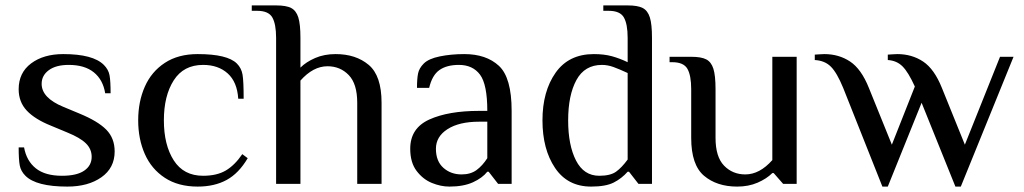

<svg xmlns="http://www.w3.org/2000/svg" viewBox="-20 -680 3787 710"><path d="M74 -30Q57 -47 53 -68.5Q49 -90 49 -135H69Q78 -85 112.5 -57.5Q147 -30 209 -30Q264 -30 291.5 -49Q319 -68 319 -100Q319 -129 297.5 -150Q276 -171 229 -190L169 -215Q109 -239 79 -271Q49 -303 49 -350Q49 -411 95 -445.5Q141 -480 214 -480Q324 -480 364 -440Q381 -423 385 -402Q389 -381 389 -335H369Q361 -385 327 -412.5Q293 -440 234 -440Q187 -440 160.5 -420.5Q134 -401 134 -370Q134 -318 214 -285L274 -260Q342 -232 373 -200.5Q404 -169 404 -120Q404 -59 355 -24.5Q306 10 229 10Q114 10 74 -30Z M491 -235Q491 -304 515.5 -359.5Q540 -415 589.5 -447.5Q639 -480 711 -480Q821 -480 856 -445Q873 -428 877 -403.5Q881 -379 881 -315H861Q857 -377 822 -408.5Q787 -440 731 -440Q659 -440 622.5 -383Q586 -326 586 -235Q586 -144 622.5 -87Q659 -30 731 -30Q782 -30 815 -49.5Q848 -69 876 -110L896 -95Q863 -39 818 -14.5Q773 10 711 10Q639 10 589.5 -22.5Q540 -55 515.5 -110.5Q491 -166 491 -235Z M1001 -540Q1001 -591 987 -615.5Q973 -640 931 -640H911V-660H1001Q1038 -660 1056.5 -650.5Q1075 -641 1083 -616Q1091 -591 1091 -540V-430Q1112 -451 1145.5 -465.5Q1179 -480 1221 -480Q1296 -480 1343.5 -440Q1391 -400 1391 -300V0H1301V-300Q1301 -370 1269.5 -402.5Q1238 -435 1191 -435Q1138 -435 1091 -382V0H1001Z M1497 -130Q1497 -206 1567.5 -238Q1638 -270 1752 -270H1782Q1782 -368 1755 -404Q1728 -440 1677 -440Q1632 -440 1605 -421Q1578 -402 1567 -355H1522Q1522 -389 1526 -408.5Q1530 -428 1547 -445Q1565 -463 1606.5 -471.5Q1648 -480 1697 -480Q1778 -480 1825 -436.5Q1872 -393 1872 -270V0H1822L1787 -45H1782Q1764 -22 1729 -6Q1694 10 1642 10Q1610 10 1577 -3.5Q1544 -17 1520.5 -48Q1497 -79 1497 -130ZM1782 -95V-230H1752Q1678 -230 1635 -202.5Q1592 -175 1592 -130Q1592 -84 1619.5 -59.5Q1647 -35 1687 -35Q1720 -35 1742 -51Q1764 -67 1782 -95Z M1986 -235Q1986 -342 2034.5 -411Q2083 -480 2176 -480Q2214 -480 2243 -472Q2272 -464 2301 -450V-540Q2301 -591 2287 -615.5Q2273 -640 2231 -640H2211V-660H2301Q2338 -660 2356.5 -650.5Q2375 -641 2383 -616Q2391 -591 2391 -540V0H2341L2306 -45H2301Q2279 -20 2249.5 -5Q2220 10 2166 10Q2079 10 2032.5 -59Q1986 -128 1986 -235ZM2301 -90V-410Q2271 -424 2249 -432Q2227 -440 2206 -440Q2142 -440 2111.5 -384Q2081 -328 2081 -235Q2081 -143 2110 -86.5Q2139 -30 2196 -30Q2237 -30 2258 -45Q2279 -60 2301 -90Z M2536 -170V-350Q2536 -401 2522 -425.5Q2508 -450 2466 -450H2456V-470H2536Q2573 -470 2591.5 -460.5Q2610 -451 2618 -426Q2626 -401 2626 -350V-170Q2626 -100 2657.5 -67.5Q2689 -35 2736 -35Q2789 -35 2836 -88V-470H2926V0H2876L2841 -40H2836Q2815 -19 2781.5 -4.5Q2748 10 2706 10Q2631 10 2583.5 -30Q2536 -70 2536 -170Z M3098 -355Q3075 -411 3052.5 -433.5Q3030 -456 2993 -458V-478Q2998 -478 3008 -479Q3018 -480 3028 -480Q3082 -480 3123.5 -452.5Q3165 -425 3193 -355L3278 -145L3363 -360Q3339 -413 3317.5 -434.5Q3296 -456 3263 -458V-478Q3268 -478 3278 -479Q3288 -480 3298 -480Q3352 -480 3393.5 -452.5Q3435 -425 3463 -355L3548 -145L3678 -470H3728L3533 10H3513L3388 -300L3263 10H3243Z"/></svg>

Font: Philosopher
Style: Regular
Weight: 400
Designer: Jovanny Lemonad
Foundry: Jovanny Lemonad
Version: Version 2.000